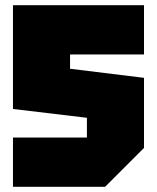

<svg xmlns="http://www.w3.org/2000/svg" viewBox="-20 -720 605 740"><path d="M535 -510H250V-455L535 -420V-150L385 0H30V-190H315V-266L30 -300V-700H535Z"/></svg>

Font: Tektur SemiCondensed Black
Style: Regular
Weight: 900
Width: 4
Designer: Adam Jagosz
Foundry: Adam Jagosz
Version: Version 1.005;gftools[0.9.30]